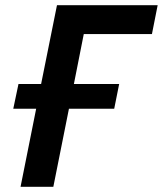

<svg xmlns="http://www.w3.org/2000/svg" viewBox="-20 -718 626 738"><path d="M59 0 119 -300H31L51 -395H138L199 -698H586L564 -587H302L264 -395H438L419 -300H245L185 0Z"/></svg>

Font: IBM Plex Sans SemiBold
Style: Italic
Weight: 600
Italic angle: -11.31°
Designer: Mike Abbink, Paul van der Laan, Pieter van Rosmalen
Foundry: Bold Monday
Version: Version 3.201